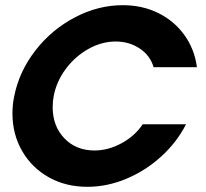

<svg xmlns="http://www.w3.org/2000/svg" viewBox="-20 -710 793 740"><path d="M28 -273Q28 -308 35 -340Q54 -435 116.5 -515.5Q179 -596 268.5 -643Q358 -690 453 -690Q529 -690 590.5 -659.5Q652 -629 691 -574.5Q730 -520 739 -451H572Q559 -496 518.5 -523Q478 -550 426 -550Q372 -550 321 -521.5Q270 -493 234 -445Q198 -397 187 -340Q183 -320 183 -297Q183 -224 228 -177Q273 -130 344 -130Q397 -130 448.5 -158Q500 -186 530 -231H697Q661 -161 601 -106.5Q541 -52 467 -21Q393 10 317 10Q233 10 167.5 -27Q102 -64 65 -128.5Q28 -193 28 -273Z"/></svg>

Font: Teachers
Style: Bold Italic
Weight: 700
Designer: Alfredo Marco Pradil & Chank Diesel
Version: Version 0.009